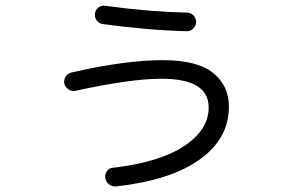

<svg xmlns="http://www.w3.org/2000/svg" viewBox="-20 -627 1040 686"><path d="M250 -302.7Q236.3 -299.8 224.6 -307.6Q212.9 -315.4 210 -328.1Q207 -340.8 214.4 -353Q221.7 -365.2 236.3 -368.2Q428.7 -412.1 560.5 -412.1Q685.5 -412.1 741.7 -366.2Q797.9 -320.3 797.9 -246.1Q797.9 -131.8 693.4 -57.1Q588.9 17.6 394.5 39.1Q380.9 40 370.1 32.2Q359.4 24.4 356.4 9.8Q353.5 -2.9 361.3 -14.6Q369.1 -26.4 381.8 -27.3Q549.8 -46.9 637.7 -105Q725.6 -163.1 725.6 -243.2Q725.6 -345.7 556.6 -345.7Q448.2 -345.7 250 -302.7ZM355.5 -606.4Q510.7 -585 648.4 -582Q662.1 -582 671.4 -571.8Q680.7 -561.5 680.7 -548.8Q680.7 -536.1 671.4 -525.9Q662.1 -515.6 648.4 -515.6Q510.7 -518.6 347.7 -541Q335 -542 326.2 -553.2Q317.4 -564.5 319.3 -578.1Q320.3 -590.8 331.1 -599.6Q341.8 -608.4 355.5 -606.4Z"/></svg>

Font: Rounded-X Mgen+ 1m regular
Style: Regular
Weight: 400
Designer: [Source Han Sans]
Ryoko NISHIZUKA  (kana & ideographs); Paul D. Hunt (Latin, Greek & Cyrillic); Wenlong ZHANG  (bopomofo
Version: Version 1.059.20150602